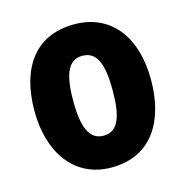

<svg xmlns="http://www.w3.org/2000/svg" viewBox="-89 -736 715 738"><g transform="rotate(-15 268.5 -367.5)"><path d="M500 -369C500 -551 407 -652 270 -652C111 -652 36 -537 36 -369C36 -208 116 -83 267 -83C430 -83 500 -211 500 -369ZM190 -368C190 -476 213 -527 268 -527C325 -527 347 -476 347 -369C347 -261 325 -209 269 -209C213 -209 190 -262 190 -368Z"/></g></svg>

Font: Noto Sans Kannada UI Condensed ExtraBold
Style: Regular
Weight: 800
Width: 3
Designer: Jelle Bosma - Monotype Design Team
Foundry: Monotype Imaging Inc.
Version: Version 2.005